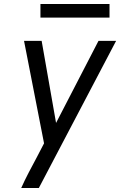

<svg xmlns="http://www.w3.org/2000/svg" viewBox="-20 -724 640 959"><path d="M86 215Q103 177 122.5 139.5Q142 102 162 65L200 -8L100 -520H188L260 -110L472 -520H560L174 215ZM182 -636V-704H527V-636Z"/></svg>

Font: Iosevka Aile
Style: Italic
Weight: 400
Italic angle: -9°
Designer: Belleve Invis
Foundry: Belleve Invis
Version: Version 28.0.1; ttfautohint (v1.8.4)